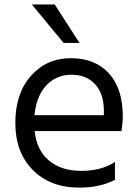

<svg xmlns="http://www.w3.org/2000/svg" viewBox="-20 -812 623 862"><path d="M531.2 -289.1Q531.2 -258.8 525.4 -223.6H135.7Q144.5 -137.7 199.7 -91.3Q254.9 -44.9 345.2 -44.9Q435.5 -44.9 496.1 -85V-4.9Q430.7 30.3 335 30.3Q206.1 30.3 127.4 -48.8Q48.8 -127.9 48.8 -260.3Q48.8 -392.6 119.1 -471.7Q189.5 -550.8 297.9 -550.8Q406.2 -550.8 468.8 -482.9Q531.2 -415 531.2 -289.1ZM123 -792H225.6L336.9 -619.1H265.6ZM134.8 -294.9H446.3V-319.3Q445.3 -392.6 406.2 -434.6Q367.2 -476.6 300.8 -476.6Q234.4 -476.6 189 -429.7Q143.6 -382.8 134.8 -294.9Z"/></svg>

Font: GenEi M Gothic v2 Regular
Style: Regular
Weight: 400
Version: Version 2.0